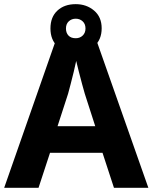

<svg xmlns="http://www.w3.org/2000/svg" viewBox="-20 -901 732 921"><path d="M526.7 0 471.8 -167.9H219.9L164.8 0H0L250.9 -717H439.3L691.7 0ZM386.8 -451.1Q382.6 -465.8 374.3 -495.7Q366.1 -525.5 358.1 -557.5Q350.1 -589.4 345.5 -608.7Q341.1 -586.3 333.7 -556.4Q326.4 -526.4 319.1 -498.4Q311.7 -470.4 306.5 -451.1L256 -295.5H436.9ZM343.2 -648.1Q288.7 -648.1 255.4 -679.1Q222 -710.2 222 -764.5Q222 -819.3 255.4 -850.2Q288.7 -881.1 343.2 -881.1Q395.1 -881.1 431.4 -850.2Q467.7 -819.3 467.7 -765.5Q467.7 -710.2 431.9 -679.1Q396.1 -648.1 343.2 -648.1ZM343.2 -717.6Q363.4 -717.6 376.7 -730.5Q390.1 -743.3 390.1 -764.5Q390.1 -786.2 376.5 -798.7Q363 -811.3 343.2 -811.3Q323.5 -811.3 309.9 -798.7Q296.4 -786.2 296.4 -764.5Q296.4 -743.3 308.4 -730.5Q320.5 -717.6 343.2 -717.6Z"/></svg>

Font: Noto Sans Khmer
Style: Regular
Weight: 400
Designer: Danh Hong and the Monotype Design Team
Foundry: Monotype Imaging Inc.
Version: Version 2.003